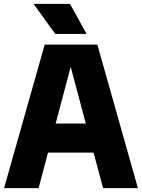

<svg xmlns="http://www.w3.org/2000/svg" viewBox="-20 -970 732 990"><path d="M511.5 0 462.5 -183H227.5L179 0H1L210.5 -740H482L691 0ZM267 -333H422.5L344.5 -625.5ZM265 -795 153 -950H341L426.5 -795Z"/></svg>

Font: Encode Sans Semi Condensed ExBd
Style: Regular
Weight: 800
Width: 4
Designer: Multiple Designers
Foundry: Impallari Type
Version: Version 2.000